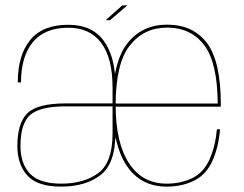

<svg xmlns="http://www.w3.org/2000/svg" viewBox="-20 -689 905 713"><path d="M409 -173V-369Q409 -477.5 365.5 -537.2Q322 -597 234 -597Q138 -597 92 -540.2Q46 -483.5 46 -383H58Q58 -479 102 -532.5Q146 -586 234 -586Q314 -586 356 -529.5Q398 -473 398 -364V-187.5L398.5 -175ZM207 4Q297 4 352.8 -38.5Q408.5 -81 408.5 -193.5H398Q398 -85.5 345 -46.2Q292 -7 207 -7Q126.5 -7 91.2 -44.2Q56 -81.5 56 -147Q56 -231.5 92.8 -262.8Q129.5 -294 223 -294Q294.5 -294 402 -294V-305Q300.5 -305 224.5 -305Q118 -305 81.2 -268Q44.5 -231 44.5 -147Q44.5 -78 81.8 -37Q119 4 207 4ZM599.5 4V-7Q508 -7 459 -83Q409.5 -158.5 409.5 -299Q409.5 -453.5 462 -520Q514.5 -586.5 600.5 -586.5Q689 -586.5 738.5 -521Q787.5 -456.5 788.5 -304.5H404.5V-293H800Q800 -298 800 -301.5Q800 -461 748.5 -529.5Q696.5 -597.5 600.5 -597.5Q507.5 -597.5 453 -528Q398 -458.5 398 -299Q398 -153.5 450 -74.5Q501.5 4 599.5 4ZM599.5 -7V4Q656.5 4 701.5 -18.5Q746.5 -41 769.5 -93Q792 -144.5 797 -209H785.5Q780.5 -149.5 759 -99Q737 -48.5 694 -27.5Q651 -7 599.5 -7ZM372.5 -614H388.5L453 -669H434Z"/></svg>

Font: Anybody Thin Thin
Style: Regular
Weight: 250
Version: Version 1.113;gftools[0.9.25]